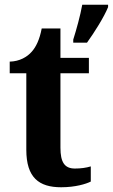

<svg xmlns="http://www.w3.org/2000/svg" viewBox="-20 -780 476 810"><path d="M289 -613V-600H347C378 -643 419 -708 436 -750V-760H327C319 -715 302 -654 289 -613ZM238 10C298 10 343 -4 363 -14V-78C343 -72 321 -69 296 -69C252 -69 235 -96 235 -157V-471H355V-536H235V-660H156C147 -613 132 -582 114 -562C95 -540 63 -521 21 -520V-471H91V-148C91 -31 144 10 238 10Z"/></svg>

Font: Noto Serif Myanmar SemiCondensed
Style: Bold
Weight: 700
Width: 4
Designer: Ben Mitchell and the Monotype Design Team
Foundry: Monotype Imaging Inc.
Version: Version 2.106